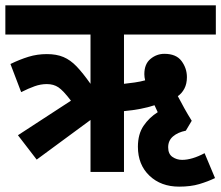

<svg xmlns="http://www.w3.org/2000/svg" viewBox="-20 -642 826 717"><path d="M117 -46 47 -137 245 -266Q216 -304 198 -316Q180 -328 155 -328Q132 -328 109.5 -320Q87 -312 59 -298L19 -403Q54 -420 86.5 -430Q119 -440 155 -440Q191 -440 217 -429Q243 -418 266 -394Q289 -370 318 -329V-513H0V-622H786V-513H443V-329Q462 -331 483 -334Q504 -337 522 -342Q519 -354 519 -365Q519 -403 542 -422Q565 -441 594 -441Q638 -441 658 -414Q678 -387 678 -354Q678 -329 668.5 -311Q659 -293 644 -283Q656 -260 668.5 -237.5Q681 -215 696 -191L674 -154Q644 -148 626 -132.5Q608 -117 608 -92Q608 -67 624 -56Q640 -45 660 -45Q697 -45 744 -70L783 23Q756 36 724 45.5Q692 55 649 55Q581 55 538 14Q495 -27 495 -94Q495 -141 516 -172Q537 -203 569 -223Q562 -238 557 -249Q509 -233 443 -227V0H318V-194Z"/></svg>

Font: Noto Sans Condensed
Style: Bold
Weight: 700
Width: 3
Designer: Monotype Design Team
Foundry: Monotype Imaging Inc.
Version: Version 2.013; ttfautohint (v1.8.4.7-5d5b)